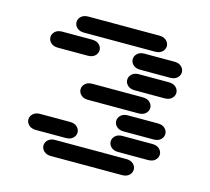

<svg xmlns="http://www.w3.org/2000/svg" viewBox="-117 -1000 1234 1127"><g transform="rotate(15 500.0 -437.0)"><path d="M284.2 -13.7H715.8Q743.2 -13.7 758.8 -28.3Q774.4 -43 774.4 -62.5Q774.4 -82 758.8 -96.7Q743.2 -111.3 715.8 -111.3H284.2Q256.8 -111.3 241.2 -96.7Q225.6 -82 225.6 -62.5Q225.6 -43 241.2 -28.3Q256.8 -13.7 284.2 -13.7ZM159.2 -138.7H340.8Q368.2 -138.7 383.8 -153.3Q399.4 -168 399.4 -187.5Q399.4 -207 383.8 -221.7Q368.2 -236.3 340.8 -236.3H159.2Q131.8 -236.3 116.2 -221.7Q100.6 -207 100.6 -187.5Q100.6 -168 116.2 -153.3Q131.8 -138.7 159.2 -138.7ZM659.2 -138.7H840.8Q868.2 -138.7 883.8 -153.3Q899.4 -168 899.4 -187.5Q899.4 -207 883.8 -221.7Q868.2 -236.3 840.8 -236.3H659.2Q631.8 -236.3 616.2 -221.7Q600.6 -207 600.6 -187.5Q600.6 -168 616.2 -153.3Q631.8 -138.7 659.2 -138.7ZM659.2 -263.7H840.8Q868.2 -263.7 883.8 -278.3Q899.4 -293 899.4 -312.5Q899.4 -332 883.8 -346.7Q868.2 -361.3 840.8 -361.3H659.2Q631.8 -361.3 616.2 -346.7Q600.6 -332 600.6 -312.5Q600.6 -293 616.2 -278.3Q631.8 -263.7 659.2 -263.7ZM409.2 -388.7H715.8Q743.2 -388.7 758.8 -403.3Q774.4 -418 774.4 -437.5Q774.4 -457 758.8 -471.7Q743.2 -486.3 715.8 -486.3H409.2Q381.8 -486.3 366.2 -471.7Q350.6 -457 350.6 -437.5Q350.6 -418 366.2 -403.3Q381.8 -388.7 409.2 -388.7ZM659.2 -513.7H840.8Q868.2 -513.7 883.8 -528.3Q899.4 -543 899.4 -562.5Q899.4 -582 883.8 -596.7Q868.2 -611.3 840.8 -611.3H659.2Q631.8 -611.3 616.2 -596.7Q600.6 -582 600.6 -562.5Q600.6 -543 616.2 -528.3Q631.8 -513.7 659.2 -513.7ZM159.2 -638.7H340.8Q368.2 -638.7 383.8 -653.3Q399.4 -668 399.4 -687.5Q399.4 -707 383.8 -721.7Q368.2 -736.3 340.8 -736.3H159.2Q131.8 -736.3 116.2 -721.7Q100.6 -707 100.6 -687.5Q100.6 -668 116.2 -653.3Q131.8 -638.7 159.2 -638.7ZM659.2 -638.7H840.8Q868.2 -638.7 883.8 -653.3Q899.4 -668 899.4 -687.5Q899.4 -707 883.8 -721.7Q868.2 -736.3 840.8 -736.3H659.2Q631.8 -736.3 616.2 -721.7Q600.6 -707 600.6 -687.5Q600.6 -668 616.2 -653.3Q631.8 -638.7 659.2 -638.7ZM284.2 -763.7H715.8Q743.2 -763.7 758.8 -778.3Q774.4 -793 774.4 -812.5Q774.4 -832 758.8 -846.7Q743.2 -861.3 715.8 -861.3H284.2Q256.8 -861.3 241.2 -846.7Q225.6 -832 225.6 -812.5Q225.6 -793 241.2 -778.3Q256.8 -763.7 284.2 -763.7Z"/></g></svg>

Font: Sixtyfour
Style: Regular
Weight: 400
Designer: Jens Kutilek
Foundry: Jens Kutilek
Version: Version 2.001